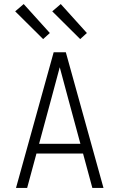

<svg xmlns="http://www.w3.org/2000/svg" viewBox="-20 -928 590 948"><path d="M59 0 245 -670H305L491 0H436L390 -170H160L114 0ZM377 -218 315 -447Q305 -484 295 -521.5Q285 -559 275 -596Q265 -559 255 -521.5Q245 -484 235 -447L173 -218ZM376 -735 238 -872 280 -908 409 -765ZM193 -735 55 -872 97 -908 226 -765Z"/></svg>

Font: Lode Dark Term
Style: Regular
Weight: 400
Monospace: yes
Designer: Belleve Invis
Foundry: Belleve Invis
Version: Version 29.2.0